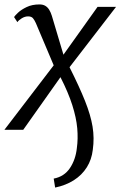

<svg xmlns="http://www.w3.org/2000/svg" viewBox="-26 -586 544 867"><path d="M136 -481.5Q130 -495 123 -503.5Q116 -512 101 -512Q86 -512 72 -503.2Q58 -494.5 52.5 -486L37.5 -509Q41 -515 55.5 -528.8Q70 -542.5 94.5 -554.2Q119 -566 152.5 -566Q167.5 -566 178 -560Q188.5 -554 195.8 -542.5Q203 -531 208 -515L260.5 -339L414.5 -555H498L288 -282.5Q332.5 -194 358 -130Q383.5 -66 392 -14.2Q400.5 37.5 393 90.5Q388 134.5 366 169.5Q344 204.5 307.5 227.8Q271 251 223 261L216.5 220.5Q264 211.5 289.8 173Q315.5 134.5 321 83Q327 40.5 322.8 -7Q318.5 -54.5 300.5 -111.2Q282.5 -168 247 -237.5L79 0H-6L216.5 -291Z"/></svg>

Font: Merriweather Light
Style: Italic
Weight: 300
Italic angle: -7.8°
Designer: Eben Sorkin
Foundry: Eben Sorkin
Version: Version 2.101